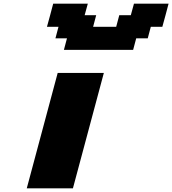

<svg xmlns="http://www.w3.org/2000/svg" viewBox="-20 -1020 933 1040"><path d="M125 0H375Q402.8 -104 458.7 -312.3Q514.6 -520.5 542.5 -625H292.5Q264.6 -520.5 208.7 -312.3Q152.8 -104 125 0ZM326.2 -750H701.2L717.8 -812.5H780.3L796.9 -875H859.4Q865.2 -896 876.5 -937.5Q887.7 -979 893.1 -1000H705.6L688.5 -937.5H626L609.4 -875H484.4L501 -937.5H438.5L455.6 -1000H268.1Q262.7 -979 251.5 -937.3Q240.2 -895.5 234.4 -875H296.9L280.3 -812.5H342.8Z"/></svg>

Font: Faithful 32x
Style: BoldOblique
Weight: 400
Foundry: Faithful Resource Pack
Version: Version 1.0; January 27, 2023